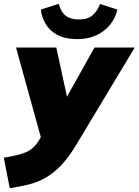

<svg xmlns="http://www.w3.org/2000/svg" viewBox="-61 -759 726 1006"><path d="M-10 227 -41 67Q33 56 74 39Q115 22 140 -19L153 -40L23 -510H234L290 -252L434 -510H645L337 2Q298 67 258.5 108Q219 149 177.5 172.5Q136 196 90 207.5Q44 219 -10 227ZM345 -554Q279 -554 238 -577Q197 -600 177 -635.5Q157 -671 153 -709L247 -739Q259 -695 284 -676Q309 -657 354 -657Q399 -657 424.5 -679.5Q450 -702 463 -738L554 -709Q545 -666 517 -631Q489 -596 445.5 -575Q402 -554 345 -554Z"/></svg>

Font: Mulish ExtraBlack
Style: Italic
Weight: 1000
Italic angle: -9°
Designer: Vernon Adams
Foundry: Vernon Adams
Version: Version 3.603; ttfautohint (v1.8.3)